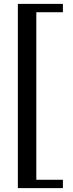

<svg xmlns="http://www.w3.org/2000/svg" viewBox="-20 -789 374 989"><path d="M72 180V-769H304V-726H167V137H304V180Z"/></svg>

Font: Zen Antique Soft
Style: Regular
Weight: 400
Designer: Yoshimichi Ohira
Foundry: Positype
Version: Version 1.001